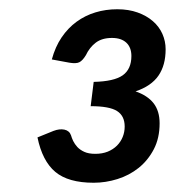

<svg xmlns="http://www.w3.org/2000/svg" viewBox="-20 -841 378 415"><path d="M92 -712.5Q99.5 -740 113.2 -760.2Q127 -780.5 145.5 -794Q164 -807.5 186.2 -814.2Q208.5 -821 233.5 -821Q258 -821 277.5 -814Q297 -807 310.5 -795.2Q324 -783.5 331 -767.8Q338 -752 338 -734.5Q338 -700 322.5 -677.5Q307 -655 273 -643.5Q299 -634.5 312 -617.8Q325 -601 325 -574.5Q325 -542.5 312.5 -518.5Q300 -494.5 279.8 -478.2Q259.5 -462 234 -454Q208.5 -446 182.5 -446Q127.5 -446 99.5 -469.5Q71.5 -493 61 -544L95.5 -558Q108.5 -563 119.2 -560.8Q130 -558.5 133.5 -548.5Q135 -543 138.2 -536.2Q141.5 -529.5 147.2 -523.2Q153 -517 162.2 -512.8Q171.5 -508.5 186 -508.5Q201 -508.5 212.8 -513.2Q224.5 -518 232.8 -526.2Q241 -534.5 245.2 -545Q249.5 -555.5 249.5 -567.5Q249.5 -590.5 233 -601Q216.5 -611.5 176 -611.5L182.5 -664Q226.5 -665 245.2 -678.2Q264 -691.5 264 -720Q264 -738.5 253 -748.8Q242 -759 222 -759Q200.5 -759 187 -748.8Q173.5 -738.5 165.5 -721.5Q158.5 -710 151.5 -706.5Q144.5 -703 130 -705.5Z"/></svg>

Font: Lato 2
Style: Italic
Weight: 600
Italic angle: -7°
Designer: Lukasz Dziedzic with Adam Twardoch and Botio Nikoltchev
Foundry: tyPoland Lukasz Dziedzic
Version: Version 2.015; 2015-08-06; http://www.latofonts.com/